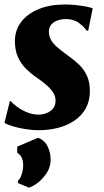

<svg xmlns="http://www.w3.org/2000/svg" viewBox="-22 -584 473 876"><path d="M380.5 -444.5H373Q363.5 -460 339.2 -478.5Q315 -497 279 -497Q258.5 -497 240.8 -490.8Q223 -484.5 212 -471.8Q201 -459 201 -439Q201 -419 210.8 -401.8Q220.5 -384.5 240 -367.8Q259.5 -351 288 -330.5Q316.5 -310.5 339 -288.8Q361.5 -267 374.8 -238.2Q388 -209.5 388 -168.5Q388 -123.5 369.5 -90Q351 -56.5 318.5 -34.2Q286 -12 244 -1Q202 10 155 10Q123.5 10 90.8 4.5Q58 -1 33 -8.8Q8 -16.5 -1.5 -24L23 -122.5H27Q37 -111 56.5 -96.5Q76 -82 101.5 -71.5Q127 -61 154 -61Q172 -61 190 -67.8Q208 -74.5 219.8 -88.5Q231.5 -102.5 231.5 -124.5Q231.5 -145 220.5 -162Q209.5 -179 189.8 -196.2Q170 -213.5 142.5 -232Q119 -248 96.8 -270Q74.5 -292 60.2 -323Q46 -354 46 -396.5Q46 -446 74.5 -483.8Q103 -521.5 154.5 -542.5Q206 -563.5 274.5 -563.5Q301.5 -563.5 327.5 -560.5Q353.5 -557.5 373.2 -553.5Q393 -549.5 401 -546ZM110 272 59.5 251 60 240Q70 233.5 77.5 209.8Q85 186 83.5 163Q83 148.5 76.8 135Q70.5 121.5 56.5 112.5V85L152 44.5Q182 56.5 195.5 84.5Q209 112.5 209 144.5Q209.5 175.5 192.8 202.5Q176 229.5 153 247.8Q130 266 110 272Z"/></svg>

Font: Merriweather 28pt Black
Style: Italic
Weight: 900
Italic angle: -7.8°
Version: Version 2.101